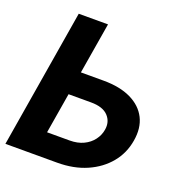

<svg xmlns="http://www.w3.org/2000/svg" viewBox="-131 -838 885 948"><g transform="rotate(20 311.0 -364.0)"><path d="M176.3 -459H350.1Q436.5 -459 494.6 -430.9Q552.7 -402.8 578.4 -352.1Q604 -301.3 592.3 -232.4Q581.1 -163.6 538.1 -111.3Q495.1 -59.1 427.5 -29.5Q359.9 0 273.4 0H1.5L122.1 -727.5H275.9L175.3 -124H293.9Q335.4 -124 366.5 -138.9Q397.5 -153.8 416.3 -179Q435.1 -204.1 439.9 -233.9Q447.3 -277.3 419.2 -307.1Q391.1 -336.9 329.1 -336.9H155.8Z"/></g></svg>

Font: Inter Tight
Style: Bold Italic
Weight: 700
Italic angle: -9.39999°
Designer: Rasmus Andersson
Foundry: rsms
Version: Version 3.004